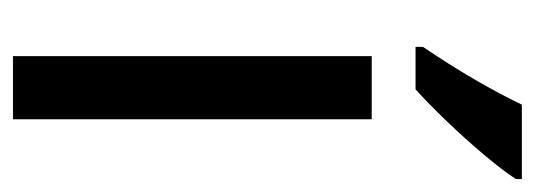

<svg xmlns="http://www.w3.org/2000/svg" viewBox="-278 -528 806 289"><g transform="rotate(90 124.5 -383.0)"><path d="M159 0H64V-540H159ZM249 -757Q236 -737 212 -708.5Q188 -680 161.5 -652.5Q135 -625 114 -606H50V-617Q104 -697 137 -766H249Z"/></g></svg>

Font: Noto Sans Gujarati UI ExtraCondensed Medium
Style: Regular
Weight: 500
Width: 2
Designer: Jelle Bosma - Monotype Design Team, Universal Thirst
Foundry: Monotype Imaging Inc.
Version: Version 2.106; ttfautohint (v1.8.4.7-5d5b)